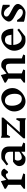

<svg xmlns="http://www.w3.org/2000/svg" viewBox="1858 -2448 608 4363"><g transform="rotate(-90 2161.5 -266.0)"><path d="M513 -473 447 -390H409Q405 -415 394.5 -425.5Q384 -436 366 -436Q344 -436 319.5 -424.5Q295 -413 264 -381V-83L404 -40L384 0H55V-31L144 -101V-383L55 -435V-466L226 -550L257 -427L361 -533Q382 -541 416 -541Q449 -541 474 -523Q499 -505 513 -473Z M1085 0H895V-87L782 2Q762 10 732 10Q646 10 607.5 -33Q569 -76 569 -136Q569 -172 595 -207Q621 -242 669 -273H895V-337Q895 -402 860.5 -429Q826 -456 766 -456Q704 -456 614 -381L584 -419L728 -533Q768 -541 824 -541Q915 -541 965 -496.5Q1015 -452 1015 -367V-75L1105 -40ZM895 -131V-232H718Q705 -216 699.5 -200Q694 -184 694 -165Q694 -128 713 -101.5Q732 -75 764 -75Q825 -75 895 -131Z M1585 -120 1628 -202 1658 -192V18L1603 0H1200V-38L1536 -411H1283L1243 -339L1213 -349V-549L1268 -531H1671V-493L1337 -120Z M2342 -283Q2342 -206 2295 -138.5Q2248 -71 2177.5 -30.5Q2107 10 2041 10Q1975 10 1922.5 -24.5Q1870 -59 1840.5 -118Q1811 -177 1811 -248Q1811 -325 1858 -392.5Q1905 -460 1975.5 -500.5Q2046 -541 2112 -541Q2178 -541 2230.5 -506.5Q2283 -472 2312.5 -413Q2342 -354 2342 -283ZM1941 -296Q1941 -201 1982 -137.5Q2023 -74 2099 -74Q2212 -74 2212 -236Q2212 -330 2171 -393.5Q2130 -457 2054 -457Q1941 -457 1941 -296Z M3086 0H2896V-337Q2896 -392 2879 -414Q2862 -436 2818 -436Q2785 -436 2752.5 -424Q2720 -412 2676 -378V-75L2766 -40L2746 0H2467V-31L2556 -101V-383L2467 -435V-466L2638 -550L2671 -420L2813 -533Q2834 -541 2868 -541Q2936 -541 2976 -499.5Q3016 -458 3016 -387V-75L3106 -40Z M3517 2Q3477 10 3421 10Q3355 10 3302.5 -24.5Q3250 -59 3220.5 -118Q3191 -177 3191 -248Q3191 -325 3238 -392.5Q3285 -460 3355.5 -500.5Q3426 -541 3492 -541Q3587 -541 3639.5 -466Q3692 -391 3692 -268H3322Q3328 -183 3368.5 -129Q3409 -75 3479 -75Q3544 -75 3664 -176L3694 -138ZM3321 -309H3555Q3546 -363 3536.5 -391.5Q3527 -420 3503.5 -438.5Q3480 -457 3434 -457Q3326 -457 3321 -309Z M4015 -216Q3963 -243 3931 -263Q3899 -283 3876.5 -309.5Q3854 -336 3854 -367Q3854 -403 3884 -444Q3914 -485 3958 -513Q4002 -541 4040 -541Q4086 -541 4146.5 -529.5Q4207 -518 4234 -504V-350H4196Q4164 -412 4122 -446.5Q4080 -481 4036 -481Q4005 -481 3986 -464.5Q3967 -448 3967 -423Q3967 -392 3999.5 -367.5Q4032 -343 4098 -310Q4149 -284 4180 -265Q4211 -246 4232.5 -220.5Q4254 -195 4254 -164Q4254 -127 4222.5 -86.5Q4191 -46 4145.5 -18Q4100 10 4062 10Q4013 10 3945.5 -1.5Q3878 -13 3849 -27V-181H3887Q3922 -119 3970 -84.5Q4018 -50 4067 -50Q4100 -50 4120.5 -67Q4141 -84 4141 -108Q4141 -136 4110 -159.5Q4079 -183 4015 -216Z"/></g></svg>

Font: Inknut
Style: Antiqua
Weight: 400
Designer: Claus Eggers Srensen
Foundry: Claus Eggers Srensen
Version: Version 1.000; ttfautohint (v1.2) -l 7 -r 28 -G 50 -x 13 -D 